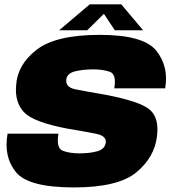

<svg xmlns="http://www.w3.org/2000/svg" viewBox="-20 -838 777 862"><path d="M311.5 3.5Q510.5 3.5 592.5 -64.5Q674.5 -132.5 685 -228Q695 -308.5 652.5 -345.5Q610 -382.5 451.5 -413Q363.5 -428 317.8 -437.2Q272 -446.5 278 -483.5Q282.5 -509.5 318 -518Q353.5 -526.5 400 -526.5Q441.5 -526.5 472.8 -515.8Q504 -505 493 -441.5H721.5Q738.5 -539 681.8 -610.2Q625 -681.5 428 -681.5Q230.5 -681.5 144.2 -614.5Q58 -547.5 52.5 -455.5Q45.5 -379.5 87.5 -334.5Q129.5 -289.5 282.5 -260.5Q364.5 -247 412.2 -237.2Q460 -227.5 454.5 -195.5Q449.5 -167.5 415.5 -158.5Q381.5 -149.5 337 -149.5Q292 -149.5 261.8 -161.2Q231.5 -173 242.5 -238H14Q-4.5 -134 51.5 -65.2Q107.5 3.5 311.5 3.5ZM245.5 -702H371.5L446.5 -776L495.5 -702H622.5L524.5 -818.5H383Z"/></svg>

Font: Anybody Thin Black
Style: Italic
Weight: 900
Italic angle: -10°
Version: Version 1.113;gftools[0.9.25]